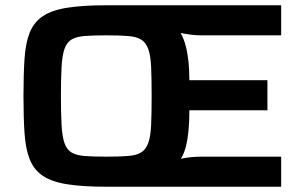

<svg xmlns="http://www.w3.org/2000/svg" viewBox="-20 -708 1147 728"><path d="M383 0Q292 0 233.5 -9.5Q175 -19 141.5 -42Q108 -65 92.5 -104.5Q77 -144 73 -203Q69 -262 69 -344Q69 -426 73 -485.5Q77 -545 92.5 -584Q108 -623 141.5 -646Q175 -669 233.5 -678.5Q292 -688 383 -688H1046V-574H743Q725 -574 704.5 -576.5Q684 -579 665 -583Q677 -561 684 -534.5Q691 -508 694.5 -475.5Q698 -443 698 -404H994V-290H698Q698 -249 695 -215.5Q692 -182 685.5 -155Q679 -128 666 -106Q683 -110 703.5 -112Q724 -114 743 -114H1046V0ZM383 -114Q433 -114 465 -116.5Q497 -119 515 -130Q533 -141 542 -165.5Q551 -190 553 -233.5Q555 -277 555 -344Q555 -411 553 -454.5Q551 -498 542 -522.5Q533 -547 515 -558Q497 -569 465 -571.5Q433 -574 383 -574Q333 -574 301 -571.5Q269 -569 251 -558Q233 -547 224.5 -522.5Q216 -498 213.5 -454.5Q211 -411 211 -344Q211 -277 213.5 -233.5Q216 -190 224.5 -165.5Q233 -141 251 -130Q269 -119 301 -116.5Q333 -114 383 -114Z"/></svg>

Font: Saira SemiExpanded SemiBold
Style: Regular
Weight: 600
Width: 6
Designer: Hector Gatti with collaboration of the Omnibus-Type team
Foundry: Omnibus-Type
Version: Version 1.101